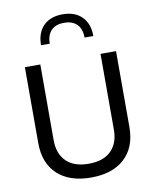

<svg xmlns="http://www.w3.org/2000/svg" viewBox="-100 -1017 881 1098"><g transform="rotate(-10 340.0 -468.0)"><path d="M514.6 -681.9V-241.9Q514.6 -163.3 469.8 -119Q425 -74.7 340 -74.7Q254.9 -74.7 210 -119Q165 -163.3 165 -241.9V-681.9H75.4V-241.7Q75.4 -124.2 145.3 -59.4Q215.1 5.4 339.8 5.4Q464.8 5.4 534.8 -59.4Q604.7 -124.2 604.7 -241.7V-681.9ZM188.2 -789.6H239Q239 -839.8 265.4 -866.5Q291.7 -893.1 339.8 -893.1Q387.9 -893.1 414.4 -866.5Q440.9 -839.8 440.9 -789.6H491.9Q491.9 -861.6 451.4 -902Q410.9 -942.4 339.8 -942.4Q268.6 -942.4 228.4 -902Q188.2 -861.6 188.2 -789.6Z"/></g></svg>

Font: Estedad-FD-VF Thin
Style: Regular
Weight: 100
Designer: Amin Abedi
Version: Version 5.0